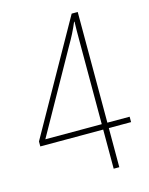

<svg xmlns="http://www.w3.org/2000/svg" viewBox="-110 -788 667 858"><g transform="rotate(-15 223.5 -359.0)"><path d="M437 -181V-206H334V-718H306L17 -204V-181H308V0H334V-181ZM308 -589V-206H47L257 -581C277 -615 292 -644 307 -680H309C308 -649 308 -632 308 -589Z"/></g></svg>

Font: Noto Sans Thai Cond Thin
Style: Regular
Weight: 100
Width: 3
Designer: Monotype Design Team
Foundry: Monotype Imaging Inc.
Version: Version 2.002